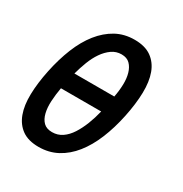

<svg xmlns="http://www.w3.org/2000/svg" viewBox="-155 -768 857 898"><g transform="rotate(30 273.0 -318.5)"><path d="M456.1 -317.9Q440.9 -245.1 416 -184.6Q391.1 -124 356.4 -80.6Q321.8 -37.1 276.9 -12.9Q231.9 11.2 176.8 11.2Q121.1 11.2 87.2 -12.9Q53.2 -37.1 37.1 -80.6Q21 -124 22.5 -184.6Q23.9 -245.1 39.1 -317.9Q54.2 -390.1 78.6 -450.7Q103 -511.2 137.9 -555.2Q172.9 -599.1 217 -623.5Q261.2 -647.9 316.9 -647.9Q373 -647.9 407.5 -623.5Q441.9 -599.1 458 -555.7Q474.1 -512.2 472.7 -451.2Q471.2 -390.1 456.1 -317.9ZM196.8 -80.1Q227.1 -80.1 251 -96.4Q274.9 -112.8 293 -140.9Q311 -168.9 325 -204.6Q338.9 -240.2 348.1 -278.8H130.9Q124 -240.2 122.1 -204.6Q120.1 -168.9 127 -140.9Q133.8 -112.8 150.4 -96.4Q167 -80.1 196.8 -80.1ZM297.9 -558.1Q269 -558.1 245.6 -541.5Q222.2 -524.9 204.1 -498.5Q186 -472.2 173.1 -438.5Q160.2 -404.8 150.9 -370.1H366.2Q373 -404.8 374 -438.5Q375 -472.2 367.4 -498.5Q359.9 -524.9 343.5 -541.5Q327.1 -558.1 297.9 -558.1Z"/></g></svg>

Font: Anonymous Pro
Style: Bold Italic
Weight: 700
Italic angle: -12°
Monospace: yes
Designer: Mark Simonson
Version: Version 1.003